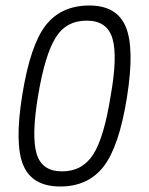

<svg xmlns="http://www.w3.org/2000/svg" viewBox="-20 -666 540 698"><path d="M61 -321Q90 -501 145.5 -573Q201 -645 302.5 -646Q404 -647 437 -569Q470 -491 441.5 -312Q413 -133 356.5 -60.5Q300 12 199 12Q98 12 65 -64.5Q32 -141 61 -321ZM382 -316Q408 -460 389 -525.5Q370 -591 295 -591Q220 -591 181.5 -528Q143 -465 118.5 -318.5Q94 -172 113 -107.5Q132 -43 205.5 -43Q279 -43 318.5 -104Q358 -165 382 -316Z"/></svg>

Font: Lekton
Style: Italic
Weight: 400
Italic angle: -9.3°
Designer: Paolo Mazzetti, Luciano Perondi, Raffaele Flato, Elena Papassissa, Emilio Macchia, Michela Povoleri, Tobias Seemiller, R
Version: Version 3.000